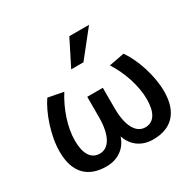

<svg xmlns="http://www.w3.org/2000/svg" viewBox="-168 -946 1154 1141"><g transform="rotate(-30 409.5 -375.5)"><path d="M670.9 -515.1Q691.4 -485.8 709.2 -448Q727.1 -410.2 740.2 -368.4Q753.4 -326.7 760.7 -283.7Q768.1 -240.7 768.1 -201.2Q768.1 -144.5 753.7 -103.5Q739.3 -62.5 713.1 -36.1Q687 -9.8 650.6 2.7Q614.3 15.1 569.8 15.1Q512.2 15.1 470.2 -14.2Q428.2 -43.5 410.2 -98.1Q392.1 -43.5 349.6 -14.2Q307.1 15.1 249 15.1Q204.1 15.1 167.7 2.7Q131.3 -9.8 105.2 -35.9Q79.1 -62 64.9 -102.8Q50.8 -143.6 50.8 -200.2Q50.8 -241.2 58.8 -285.4Q66.9 -329.6 80.3 -371.3Q93.8 -413.1 111.3 -450.4Q128.9 -487.8 147.9 -515.1L252.9 -495.1Q232.9 -463.4 216.1 -428Q199.2 -392.6 187.3 -356Q175.3 -319.3 168.7 -282.7Q162.1 -246.1 162.1 -211.9Q162.1 -143.6 185.3 -107.2Q208.5 -70.8 253.9 -70.8Q275.4 -70.8 293.9 -82Q312.5 -93.3 326.4 -116.7Q340.3 -140.1 348.1 -176.5Q356 -212.9 356 -263.2V-400.9H462.9V-263.2Q462.9 -212.9 470.7 -176.5Q478.5 -140.1 492.4 -116.7Q506.3 -93.3 524.9 -82Q543.5 -70.8 564.9 -70.8Q609.4 -70.8 632.6 -107.2Q655.8 -143.6 655.8 -211.9Q655.8 -246.6 649.2 -283.7Q642.6 -320.8 630.9 -357.4Q619.1 -394 602.5 -429.2Q585.9 -464.4 565.9 -495.1ZM439 -589.8H355L443.8 -766.1H579.1Z"/></g></svg>

Font: Clear Sans Medium
Style: Regular
Weight: 500
Foundry: Intel Corporation
Version: Version 1.00